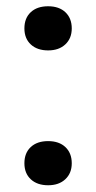

<svg xmlns="http://www.w3.org/2000/svg" viewBox="-20 -570 300 598"><path d="M130 7Q96 7 76 -11.5Q56 -30 56 -61.5Q56 -93.5 75.8 -112Q95.5 -130.5 130 -130.5Q164 -130.5 183.8 -111.8Q203.5 -93 203.5 -61.5Q203.5 -30.5 183.5 -11.8Q163.5 7 130 7ZM130 -413Q96 -413 76 -431.5Q56 -450 56 -481.5Q56 -513.5 75.8 -532Q95.5 -550.5 130 -550.5Q164 -550.5 183.8 -531.8Q203.5 -513 203.5 -481.5Q203.5 -450.5 183.5 -431.8Q163.5 -413 130 -413Z"/></svg>

Font: Encode Sans SC SemiExpanded Medium
Style: Regular
Weight: 500
Width: 6
Designer: Multiple Designers
Foundry: Impallari Type
Version: Version 3.002